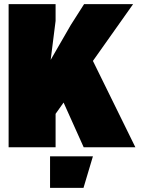

<svg xmlns="http://www.w3.org/2000/svg" viewBox="-20 -718 690 936"><path d="M22 -698H251V-616L227 -426L325 -596L390 -698H629L433 -421L640 0H388L290 -218L251 -163V0H22ZM224 44H433L387 198H224Z"/></svg>

Font: Azeret Mono Black
Style: Regular
Weight: 900
Designer: Martin Vácha
Foundry: Displaay
Version: Version 1.000; Glyphs 3.0.3, build 3074